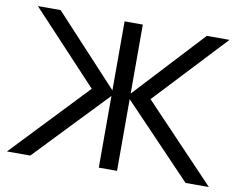

<svg xmlns="http://www.w3.org/2000/svg" viewBox="-78 -826 1170 931"><g transform="rotate(10 507.0 -360.0)"><path d="M462.9 0V-353L125.5 0H10.7L362.8 -370.6L36.1 -720.2H147.9L462.9 -380.4V-720.2H552.7V-380.4L867.7 -720.2H979.5L652.3 -370.6L1004.9 0H890.1L552.7 -353V0Z"/></g></svg>

Font: Vela Sans Med
Style: Regular
Weight: 500
Designer: Principal design: Mikhail Sharanda - project Manrope.
Design modification: Ravid Balaliev
Foundry: Mikhail Sharanda
Version: Version 1.001